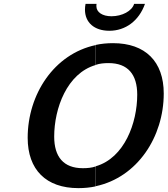

<svg xmlns="http://www.w3.org/2000/svg" viewBox="-20 -959 866 992"><path d="M422 -939C420 -929 419 -919 419 -909C419 -843 467 -800 545 -800C628 -800 698 -851 729 -939H673C662 -902 611 -875 556 -875C509 -875 478 -896 478 -927C478 -932 478 -937 479 -939ZM475 -624C495 -631 518 -633 541 -633C641 -633 689 -574 689 -470C689 -324 623 -143 475 -100V3C690 -43 826 -252 826 -476C826 -641 731 -736 564 -736C532 -736 503 -733 475 -727ZM474 -99C454 -92 431 -90 408 -90C308 -90 260 -149 260 -253C260 -399 326 -580 474 -623V-726C259 -680 123 -471 123 -247C123 -82 218 13 385 13C417 13 446 10 474 4Z"/></svg>

Font: Perun SemiBold Italic
Style: Regular
Weight: 400
Italic angle: -12°
Foundry: Copyright (c) Stefan Peev, Context Ltd, 2016
Version: Version 1.026